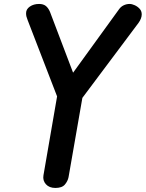

<svg xmlns="http://www.w3.org/2000/svg" viewBox="-20 -949 738 972"><path d="M260.5 2.5Q229.5 2.5 212.5 -16.2Q195.5 -35 200 -61.5L269 -461L120 -847Q115.5 -858.5 113.8 -865.5Q112 -872.5 112 -882.5Q112 -902.5 131.2 -915.8Q150.5 -929 178 -929Q199 -929 211.8 -919Q224.5 -909 233 -889L350 -581L582.5 -902Q592 -915.5 606.2 -922.2Q620.5 -929 636 -929Q648 -929 662.2 -922.5Q676.5 -916 687 -904.5Q697.5 -893 697.5 -876.5Q697.5 -856 681.5 -833.5L397 -453.5L327 -52Q323 -32 308.5 -14.8Q294 2.5 260.5 2.5Z"/></svg>

Font: Edu AU VIC WA NT Pre SemiBold
Style: Regular
Weight: 600
Designer: Tina and Corey Anderson, Eben Sorkin, Mirko Velimirovic
Foundry: Google for Education
Version: Version 1.001